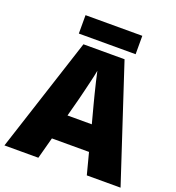

<svg xmlns="http://www.w3.org/2000/svg" viewBox="-155 -1005 1035 1128"><g transform="rotate(20 363.0 -441.0)"><path d="M515 0 480 -134H248L212 0H0L233 -717H490L726 0ZM409 -409Q404 -428 395 -463.5Q386 -499 377 -537Q368 -575 363 -599Q359 -575 350.5 -539Q342 -503 333.5 -468Q325 -433 319 -409L288 -292H440ZM541 -882V-767H186V-882Z"/></g></svg>

Font: Noto Sans Black
Style: Regular
Weight: 900
Designer: Monotype Design Team
Foundry: Monotype Imaging Inc.
Version: Version 2.007